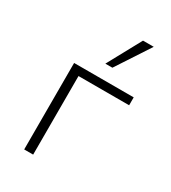

<svg xmlns="http://www.w3.org/2000/svg" viewBox="-185 -852 842 946"><g transform="rotate(30 236.0 -378.5)"><path d="M106 0V-492H445V-447H157V0ZM241 -566 345 -757H406L281 -566Z"/></g></svg>

Font: Nunito Sans 7pt ExtraLight
Style: Regular
Weight: 250
Designer: Vernon Adams
Foundry: Vernon Adams
Version: Version 3.101;gftools[0.9.27]